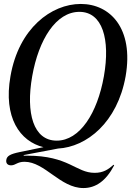

<svg xmlns="http://www.w3.org/2000/svg" viewBox="-20 -736 664 972"><path d="M402 216C464 216 516 181 558 101L555 98C528 122 503 139 459 139C364 139 329 52 117 52H100V49L274 16C418 8 574 -115 616 -350C658 -593 537 -716 389 -716C240 -716 75 -593 33 -350C-4 -141 81 -20 200 9L79 34C31 44 15 54 12 73C9 90 18 101 36 101C59 101 67 83 104 83C207 83 285 216 402 216ZM143 -350C176 -537 264 -676 382 -676C499 -676 539 -537 506 -350C473 -163 384 -24 267 -24C149 -24 110 -163 143 -350Z"/></svg>

Font: RL Madena Oblique
Style: Regular
Weight: 400
Italic angle: -10°
Designer: I Kadek Wantara Putra
Foundry: Roughlines ID
Version: Version 1.000;Glyphs 3.1.2 (3151)